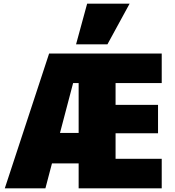

<svg xmlns="http://www.w3.org/2000/svg" viewBox="-20 -1020 947 1040"><path d="M6 0 246 -730H856V-570H606V-452H836V-298H606V-160H856V0H406V-570H376L226 0ZM161 -135V-300H516V-135ZM562 -780H392L452 -1000H682Z"/></svg>

Font: M PLUS 2 Black
Style: Regular
Weight: 900
Designer: Coji Morishita
Foundry: UNDERFOREST DESIGN
Version: Version 1.001